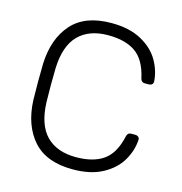

<svg xmlns="http://www.w3.org/2000/svg" viewBox="-107 -806 864 913"><g transform="rotate(15 325.5 -350.0)"><path d="M65 0ZM331 -50Q416 -50 466 -85Q516 -120 535 -205Q539 -226 557 -226H577Q586 -226 592.5 -220.5Q599 -215 598 -206Q595 -154 566.5 -104.5Q538 -55 479 -22.5Q420 10 331 10Q201 10 136 -63.5Q71 -137 66 -261Q65 -288 65 -349Q65 -411 66 -439Q71 -563 136 -636.5Q201 -710 331 -710Q420 -710 479 -677.5Q538 -645 566.5 -595.5Q595 -546 598 -494V-492Q598 -484 592 -479Q586 -474 577 -474H557Q539 -474 535 -495Q516 -580 466 -615Q416 -650 331 -650Q237 -650 185 -597Q133 -544 129 -434Q128 -407 128 -351Q128 -295 129 -266Q133 -156 185 -103Q237 -50 331 -50Z"/></g></svg>

Font: Hezaedrus Light
Style: Regular
Weight: 300
Designer: Hubert & Fischer
Foundry: Hubert & Fischer
Version: Version 1.10;September 3, 2019;FontCreator 11.5.0.2425 64-bi